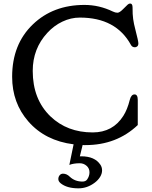

<svg xmlns="http://www.w3.org/2000/svg" viewBox="-20 -805 854 1080"><path d="M754.9 -101.6Q636.2 11.2 460.4 11.2Q456.5 11.2 452.6 11.2Q448.7 11.2 444.8 10.7L429.2 74.2H437Q512.7 74.2 544.4 121.1Q554.2 135.3 554.2 153.6Q554.2 171.9 543 190.2Q531.7 208.5 512.7 222.7Q470.7 254.4 421.4 254.4Q356 254.4 320.8 225.6Q308.1 214.8 308.1 202.4Q308.1 189.9 315.4 180.9Q322.8 171.9 334.5 171.9Q355.5 171.9 373 189.5Q401.4 216.3 443.8 216.3Q461.4 216.3 469.7 205.1Q483.4 186 483.4 164.1Q483.4 142.1 467 127.7Q450.7 113.3 428.7 113.3Q394 113.3 370.1 122.6L394 6.8Q234.4 -13.2 139.6 -121.6Q48.3 -226.1 48.3 -373Q48.3 -556.2 165 -668Q278.8 -777.3 455.1 -777.3Q538.1 -777.3 614.7 -740.2Q628.9 -733.4 640.6 -733.4Q652.3 -733.4 671.6 -752.9Q690.9 -772.5 698 -778.8Q705.1 -785.2 711.9 -785.2Q725.6 -785.2 725.6 -763.4Q725.6 -741.7 726.3 -727.1Q727.1 -712.4 729 -698.2Q732.9 -670.4 741.2 -639.6Q758.3 -573.7 758.3 -561.5Q758.3 -549.3 752 -544.2Q745.6 -539.1 739.3 -539.1Q723.6 -539.1 716.8 -551.8Q632.8 -706.1 429.2 -706.1Q378.4 -706.1 330.8 -683.3Q283.2 -660.6 246.1 -620.1Q164.1 -531.2 164.1 -406.2Q164.1 -246.6 263.7 -150.4Q357.9 -60.1 501.5 -60.1Q614.7 -60.1 673.8 -153.3Q696.3 -188.5 710 -243.2Q717.8 -273.9 736.8 -273.9Q754.9 -273.9 754.9 -242.7Z"/></svg>

Font: Stoke
Style: Regular
Weight: 400
Designer: Nicole Fally
Foundry: Nicole Fally
Version: Version 1.002